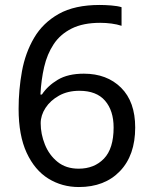

<svg xmlns="http://www.w3.org/2000/svg" viewBox="-20 -744 612 774"><path d="M55 -305Q55 -382 68.5 -456.5Q82 -531 117.5 -591.5Q153 -652 217 -688Q281 -724 382 -724Q403 -724 428.5 -722Q454 -720 470 -715V-640Q452 -646 429.5 -649Q407 -652 384 -652Q315 -652 269 -629Q223 -606 196.5 -566Q170 -526 158 -474Q146 -422 143 -363H149Q172 -398 213 -422.5Q254 -447 318 -447Q411 -447 468 -390.5Q525 -334 525 -230Q525 -118 463.5 -54Q402 10 298 10Q230 10 175 -24Q120 -58 87.5 -128Q55 -198 55 -305ZM297 -64Q360 -64 399 -104.5Q438 -145 438 -230Q438 -298 403.5 -338Q369 -378 300 -378Q253 -378 218 -358.5Q183 -339 163.5 -309Q144 -279 144 -247Q144 -204 161 -161.5Q178 -119 212 -91.5Q246 -64 297 -64Z"/></svg>

Font: Noto IKEA Simplified Chinese
Style: Regular
Weight: 400
Designer: Monotype Design Team
Foundry: Monotype Imaging Inc.
Version: Version 1.100